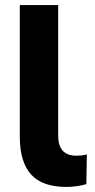

<svg xmlns="http://www.w3.org/2000/svg" viewBox="-20 -725 373 756"><path d="M241 11Q146 11 102 -38.5Q58 -88 58 -186V-705H209V-192Q209 -112 280 -112Q291 -112 301.5 -113Q312 -114 322 -117L320 0Q282 11 241 11Z"/></svg>

Font: Nunito Sans ExtraBold
Style: Regular
Weight: 800
Designer: Vernon Adams
Foundry: Vernon Adams
Version: Version 3.101; ttfautohint (v1.8.4.7-5d5b);gftools[0.9.27]